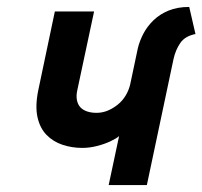

<svg xmlns="http://www.w3.org/2000/svg" viewBox="-20 -533 583 553"><path d="M293 0H403L480 -364Q486 -390 499.5 -409.5Q513 -429 543 -435L525 -513Q491 -513 465.5 -502.5Q440 -492 422 -474.5Q404 -457 393 -436Q382 -415 377 -394L355 -290Q351 -273 342 -258Q333 -243 319.5 -232Q306 -221 290.5 -214.5Q275 -208 258 -208Q243 -208 231 -212Q219 -216 211.5 -224Q204 -232 201.5 -245Q199 -258 203 -275L251 -500H138L90 -272Q81 -227 88 -195.5Q95 -164 114 -144.5Q133 -125 160 -116Q187 -107 217 -107Q238 -107 259.5 -112.5Q281 -118 298 -126Q315 -134 323 -141Z"/></svg>

Font: Advent Pro
Style: Italic
Weight: 400
Italic angle: -12°
Designer: VivaRado, Andreas Kalpakidis
Foundry: VivaRado, Andreas Kalpakidis
Version: Version 3.000